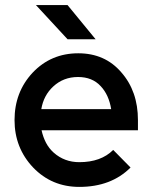

<svg xmlns="http://www.w3.org/2000/svg" viewBox="-20 -721 587 753"><path d="M245 -567H355L245 -701H121ZM521 -210V-250Q521 -363 456 -437Q392 -512 287 -512Q180 -512 108 -436Q37 -360 37 -250Q37 -141 110 -64Q183 12 291 12Q416 12 492 -64L424 -133Q376 -85 291 -85Q233 -85 191 -122Q172 -139 160.5 -161Q149 -183 143 -210ZM286 -419Q342 -419 375 -383Q407 -349 416 -293H142Q151 -347 189 -382Q229 -419 286 -419Z"/></svg>

Font: Unageo
Style: Medium
Weight: 500
Designer: Richard Sepsi
Foundry: Richard Sepsi
Version: Version 2.000